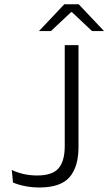

<svg xmlns="http://www.w3.org/2000/svg" viewBox="-20 -844 492 872"><path d="M158.5 7.5Q125.5 7.5 94.8 1.5Q64 -4.5 39 -15L33.5 -72Q60.5 -59.5 89.2 -53.2Q118 -47 147.5 -47Q218.5 -47 246.2 -80Q274 -113 274 -180V-639H336.5V-176.5Q336.5 -86.5 296 -39.5Q255.5 7.5 158.5 7.5ZM272 -824.5H337.5L451.5 -704V-703H398L306.5 -789H303L211.5 -703H158V-704Z"/></svg>

Font: Anek Latin Light
Style: Regular
Weight: 300
Designer: Yesha Goshar
Foundry: Ek Type
Version: Version 1.003